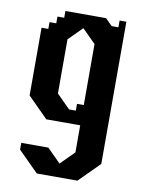

<svg xmlns="http://www.w3.org/2000/svg" viewBox="-80 -524 616 814"><g transform="rotate(10 227.5 -117.5)"><path d="M368.6 -466.7V-437.6H339.5L310.3 -466.7H135.3V-437.6H106.2V-408.5H77.1V-379.3H48V-87.7L135.3 -0.3H281.2V116.3L222.9 174.6L164.7 116.3H48V145.4L135.4 232.8H310.4L397.7 145.4V-466.7ZM281.2 -87.5H252.1V-58.4H223L164.8 -116.7V-350L223 -408.2L281.2 -350Z"/></g></svg>

Font: Stepalange
Style: Regular
Weight: 400
Designer: Szymon Furjan
Version: Version 1.005;Fontself Maker 3.5.8